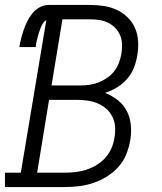

<svg xmlns="http://www.w3.org/2000/svg" viewBox="-33 -755 653 775"><path d="M-13 0V-58H51L154 -674Q145 -669 139.5 -659.5Q134 -650 130.5 -641Q127 -632 124 -622.5Q121 -613 118.5 -603.5Q116 -594 114 -584.5Q112 -575 111 -565H45Q48 -583 52.5 -600.5Q57 -618 63 -635.5Q69 -653 77.5 -670Q86 -687 98.5 -702Q111 -717 128 -726Q145 -735 164 -735H332Q360 -735 388 -730.5Q416 -726 440 -714.5Q464 -703 483 -684Q502 -665 512.5 -640.5Q523 -616 524.5 -587.5Q526 -559 521 -531Q517 -506 507.5 -481.5Q498 -457 480 -436.5Q462 -416 439 -402Q416 -388 391 -380Q419 -369 442 -351Q465 -333 478.5 -307.5Q492 -282 495 -251Q498 -220 493 -190Q488 -161 477 -133Q466 -105 445.5 -82Q425 -59 398.5 -42.5Q372 -26 343.5 -16.5Q315 -7 286.5 -3.5Q258 0 229 0ZM290 -410Q308 -410 327 -412.5Q346 -415 364 -422Q382 -429 399 -440.5Q416 -452 428 -467.5Q440 -483 447 -501.5Q454 -520 457 -538Q460 -557 459.5 -576Q459 -595 452 -612Q445 -629 432.5 -642Q420 -655 404 -663Q388 -671 369.5 -674Q351 -677 332 -677H219L175 -410ZM229 -58Q251 -58 272.5 -60.5Q294 -63 315.5 -70Q337 -77 357 -89Q377 -101 392.5 -118.5Q408 -136 417 -157Q426 -178 429 -199Q433 -221 431.5 -243Q430 -265 420.5 -284Q411 -303 395.5 -316.5Q380 -330 360.5 -338Q341 -346 319.5 -349Q298 -352 276 -352H165L117 -58Z"/></svg>

Font: Iosevka Slab Light Extended
Style: Italic
Weight: 300
Width: 7
Italic angle: -9°
Monospace: yes
Designer: Belleve Invis
Foundry: Belleve Invis
Version: Version 11.1.0; ttfautohint (v1.8.3)